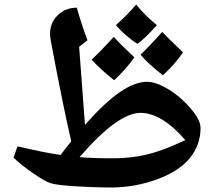

<svg xmlns="http://www.w3.org/2000/svg" viewBox="-20 -814 972 854"><path d="M473.1 20Q406.2 20 320.3 14.9Q234.4 9.8 206.1 1Q180.7 -6.3 128.2 -42.7Q75.7 -79.1 40 -112.8L58.1 -163.1Q184.6 -133.3 250 -125Q272.5 -156.2 296.9 -185.1Q258.8 -349.6 205.1 -637.2Q202.6 -650.9 202.6 -664.1Q202.6 -713.4 237.1 -746.6Q271.5 -779.8 321.8 -779.8Q342.3 -705.6 369.1 -634.8L332 -606L357.9 -258.8Q445.8 -357.9 512.9 -404.1Q580.1 -450.2 633.8 -450.2Q674.3 -450.2 729.5 -416.5Q784.7 -382.8 828.4 -331.3Q872.1 -279.8 872.1 -245.1Q872.1 -168.9 823.7 -110.1Q775.4 -51.3 676.5 -15.6Q577.6 20 473.1 20ZM605 -312Q503.9 -312 334 -115.2Q386.7 -109.9 484.9 -109.9Q563.5 -109.9 634.5 -127Q705.6 -144 804.2 -190.9Q699.2 -312 605 -312ZM677.7 -702.1Q621.1 -638.7 590.8 -619.1Q569.8 -632.3 542.5 -655.5Q515.1 -678.7 495.6 -702.1Q543.9 -745.1 585.9 -793.9Q620.1 -749.5 677.7 -702.1ZM577.6 -559.1Q543.9 -509.8 487.8 -457Q424.3 -507.3 387.7 -548.8Q426.3 -584.5 464.8 -627L485.8 -649.9Q516.6 -616.2 577.6 -559.1ZM793.9 -581.1Q759.8 -530.3 704.6 -479Q640.1 -529.3 605 -570.8Q637.2 -600.6 701.7 -671.9Q727.5 -644.5 793.9 -581.1Z"/></svg>

Font: Droid Arabic Naskh
Style: Bold
Weight: 700
Designer: Pascal Zoghbi
Foundry: Ascender Corporation
Version: Version 1.00